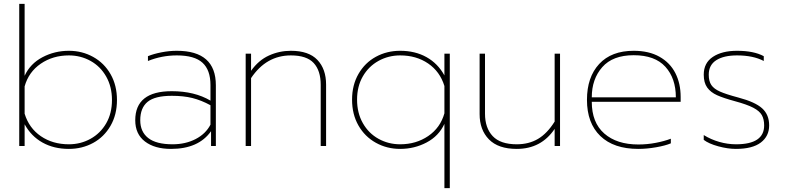

<svg xmlns="http://www.w3.org/2000/svg" viewBox="-20 -759 4078 998"><path d="M108 -113V0H80V-739H108V-365Q137 -428 200.5 -461.5Q264 -495 338 -495Q407 -495 464.5 -463Q522 -431 555 -373Q588 -315 588 -239Q588 -163 554.5 -105Q521 -47 464 -16Q407 15 338 15Q260 15 201 -18Q142 -51 108 -113ZM562 -239Q562 -308 532 -361Q502 -414 450.5 -442.5Q399 -471 338 -471Q255 -471 192 -428Q129 -385 108 -310V-168Q131 -93 192.5 -51Q254 -9 338 -9Q399 -9 450.5 -37.5Q502 -66 532 -118Q562 -170 562 -239Z M683 -134Q683 -285 873 -285Q991 -285 1074 -236V-317Q1074 -395 1032.5 -433Q991 -471 899 -471Q821 -471 749 -442V-467Q778 -479 819 -487Q860 -495 899 -495Q1102 -495 1102 -316V0H1077V-77Q1012 15 869 15Q784 15 733.5 -23.5Q683 -62 683 -134ZM1074 -111V-212Q1026 -238 980 -249.5Q934 -261 873 -261Q785 -261 747 -229.5Q709 -198 709 -134Q709 -74 750.5 -41.5Q792 -9 877 -9Q944 -9 996.5 -36Q1049 -63 1074 -111Z M1257 -480H1285V-391Q1324 -446 1378 -470.5Q1432 -495 1492 -495Q1585 -495 1630 -447.5Q1675 -400 1675 -319V0H1647V-318Q1647 -392 1610.5 -431.5Q1574 -471 1492 -471Q1364 -471 1285 -353V0H1257Z M2290 -115Q2261 -52 2197.5 -18.5Q2134 15 2060 15Q1991 15 1933.5 -17Q1876 -49 1843 -107Q1810 -165 1810 -241Q1810 -317 1843.5 -375Q1877 -433 1934 -464Q1991 -495 2060 -495Q2138 -495 2197 -462Q2256 -429 2290 -367V-480H2318V219H2290ZM2290 -170V-312Q2267 -387 2205.5 -429Q2144 -471 2060 -471Q1999 -471 1947.5 -442.5Q1896 -414 1866 -362Q1836 -310 1836 -241Q1836 -172 1866 -119Q1896 -66 1947.5 -37.5Q1999 -9 2060 -9Q2143 -9 2206 -52Q2269 -95 2290 -170Z M2473 -166V-480H2501V-168Q2501 -94 2541 -51.5Q2581 -9 2666 -9Q2729 -9 2776.5 -37Q2824 -65 2863 -127V-480H2891V0H2863V-89Q2793 15 2666 15Q2570 15 2521.5 -34.5Q2473 -84 2473 -166Z M3031 -240Q3031 -358 3094.5 -426.5Q3158 -495 3274 -495Q3353 -495 3408 -464Q3463 -433 3490.5 -379Q3518 -325 3518 -255V-230H3056Q3056 -122 3121 -65Q3186 -8 3298 -8Q3344 -8 3388.5 -16.5Q3433 -25 3467 -38V-14Q3439 -2 3390.5 6.5Q3342 15 3298 15Q3170 15 3100.5 -52Q3031 -119 3031 -240ZM3493 -253Q3493 -352 3438.5 -412Q3384 -472 3274 -472Q3165 -472 3110.5 -410Q3056 -348 3056 -253Z M3638 -32V-57Q3675 -34 3718.5 -21.5Q3762 -9 3806 -9Q3952 -9 3952 -107Q3952 -139 3940 -160.5Q3928 -182 3895.5 -199Q3863 -216 3800 -233Q3741 -249 3707.5 -264Q3674 -279 3656 -304Q3638 -329 3638 -371Q3638 -432 3685.5 -463.5Q3733 -495 3811 -495Q3898 -495 3950 -467V-442Q3895 -471 3811 -471Q3742 -471 3703 -446Q3664 -421 3664 -371Q3664 -337 3677.5 -317Q3691 -297 3722.5 -283Q3754 -269 3818 -252Q3905 -229 3941.5 -196Q3978 -163 3978 -107Q3978 -51 3934.5 -18Q3891 15 3805 15Q3763 15 3713.5 1.5Q3664 -12 3638 -32Z"/></svg>

Font: Prompt Thin
Style: Regular
Weight: 250
Designer: Katatrad Team
Foundry: CadsonDemak
Version: Version 1.001